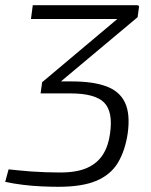

<svg xmlns="http://www.w3.org/2000/svg" viewBox="-30 -710 579 738"><path d="M194 8Q167 8 131.5 6.5Q96 5 59 0.5Q22 -4 -10 -11L3 -59Q16 -58 38 -55.5Q60 -53 88 -51Q116 -49 145 -48Q174 -47 201 -47Q266 -47 305.5 -65Q345 -83 366 -116.5Q387 -150 393 -197Q405 -280 370.5 -315.5Q336 -351 240 -351H126L132 -394L446 -658L453 -637H89L96 -690H496Q501 -690 503 -688Q505 -686 504 -681L499 -644L179 -376L167 -397H247Q328 -397 379 -378Q430 -359 450.5 -315.5Q471 -272 461 -198Q451 -131 423.5 -85Q396 -39 341.5 -15.5Q287 8 194 8Z"/></svg>

Font: Exo 2 Light
Style: Italic
Weight: 300
Italic angle: -8°
Designer: Natanael Gama
Foundry: Natanael Gama
Version: Version 2.010